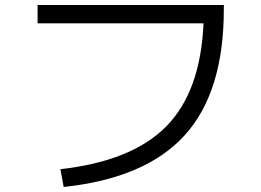

<svg xmlns="http://www.w3.org/2000/svg" viewBox="-20 -723 1040 766"><path d="M130 -703H873V-687Q873 -356 717.5 -184Q562 -12 234 23L221 -48Q506 -80 643 -218.5Q780 -357 792 -630H130Z"/></svg>

Font: M PLUS 1p
Style: Regular
Weight: 400
Version: Version 1.062